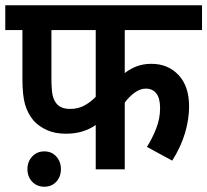

<svg xmlns="http://www.w3.org/2000/svg" viewBox="-20 -642 786 728"><path d="M453 -528V-365Q475 -382 499.5 -391Q524 -400 554 -400Q617 -400 657 -357.5Q697 -315 697 -238Q697 -190 681.5 -137.5Q666 -85 633 -33L537 -85Q558 -118 572.5 -155.5Q587 -193 587 -232Q587 -270 572.5 -288Q558 -306 533 -306Q512 -306 491 -291Q470 -276 453 -253V0H343V-168Q320 -152 292 -143.5Q264 -135 230 -135Q188 -135 157.5 -149Q127 -163 108 -184Q85 -211 75 -246Q65 -281 65 -343V-528H0V-622H746V-528ZM175 -528V-348Q175 -301 179.5 -281Q184 -261 196 -247Q213 -229 246 -229Q277 -229 301 -242.5Q325 -256 343 -275V-528ZM84 -1Q84 -29 102 -48.5Q120 -68 148 -68Q176 -68 193.5 -48.5Q211 -29 211 -1Q211 28 193.5 47Q176 66 148 66Q120 66 102 47Q84 28 84 -1Z"/></svg>

Font: Noto Sans Devanagari SemiCondensed SemiBold
Style: Regular
Weight: 600
Width: 4
Designer: Jelle Bosma - Monotype Design Team
Foundry: Monotype Imaging Inc.
Version: Version 2.004; ttfautohint (v1.8.4.7-5d5b)